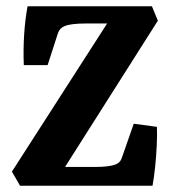

<svg xmlns="http://www.w3.org/2000/svg" viewBox="-20 -593 559 613"><path d="M44 0 18 -45 331 -532 348 -518H253Q231 -518 214 -516Q197 -514 187 -510Q171 -504 165 -487L132 -385H56Q54 -432 57 -481Q60 -530 68 -573H465L484 -527L175 -40L150 -60H283Q306 -60 322.5 -62Q339 -64 349 -68Q365 -74 370 -92L407 -198L481 -188Q482 -163 480.5 -129.5Q479 -96 475.5 -62Q472 -28 467 0Z"/></svg>

Font: Yrsa
Style: Regular
Weight: 400
Designer: Anna Giedrys (Yrsa+Rasa design), David Brezina (Yrsa art-direction, Rasa art-direction, design)
Foundry: Rosetta Type Foundry
Version: Version 2.004